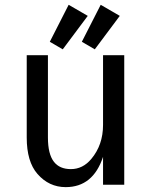

<svg xmlns="http://www.w3.org/2000/svg" viewBox="-20 -766 626 796"><path d="M495.1 0H407.2V-115.7Q365.7 9.8 252.4 9.8Q183.1 9.8 135.3 -44.9Q90.8 -95.7 90.8 -195.8V-537.1H178.7V-195.8Q178.7 -127 203.6 -95.2Q227.1 -64.9 273.9 -64.9Q323.2 -64.9 358.4 -106.9Q407.2 -165 407.2 -248V-537.1H495.1ZM264.6 -746.1 343.8 -700.2 240.2 -561.5 186.5 -592.8ZM397.5 -746.1 476.6 -700.2 373 -561.5 319.3 -592.8Z"/></svg>

Font: Consola Mono
Style: Book
Weight: 400
Monospace: yes
Version: Version 2.001